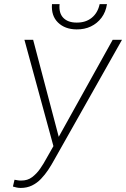

<svg xmlns="http://www.w3.org/2000/svg" viewBox="-20 -905 615 936"><path d="M269.5 -243.7 529.3 -710.9H574.7L243.7 -124.5Q231 -101.1 215.1 -77.1Q199.2 -53.2 179.9 -33Q160.6 -12.7 136 -0.7Q111.3 11.2 81.1 11.2Q71.3 11.2 61.8 9.3Q52.2 7.3 43 4.4L50.8 -28.8Q58.6 -27.3 67.1 -25.9Q75.7 -24.4 83.5 -24.9Q114.3 -24.4 136.7 -41.5Q159.2 -58.6 176 -83Q192.9 -107.4 205.6 -131.3ZM141.6 -710.9 270 -224.1 277.3 -191.9 244.1 -179.2 99.1 -710.9ZM465.8 -884.8H501.5Q495.6 -846.2 474.9 -818.6Q454.1 -791 423.1 -776.1Q392.1 -761.2 353 -761.7Q296.4 -762.2 262.7 -795.2Q229 -828.1 233.4 -884.8H270.5Q266.1 -841.3 288.6 -818.1Q311 -794.9 353.5 -794.9Q397.5 -794.4 427 -818.1Q456.5 -841.8 465.8 -884.8Z"/></svg>

Font: Roboto Condensed ExtraLight
Style: Italic
Weight: 250
Italic angle: -12°
Designer: Christian Robertson
Foundry: Google
Version: Version 3.008; 2023